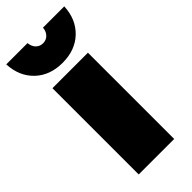

<svg xmlns="http://www.w3.org/2000/svg" viewBox="-262 -815 861 861"><g transform="rotate(-45 168.0 -384.5)"><path d="M55 -547H280V0H55ZM217 -769H352Q348 -690 298 -642.5Q248 -595 168 -595Q88 -595 38 -642.5Q-12 -690 -16 -769H119Q121 -746 134.5 -732.5Q148 -719 168 -719Q188 -719 201.5 -732.5Q215 -746 217 -769Z"/></g></svg>

Font: Argentum Sans Black
Style: Regular
Weight: 900
Designer: Julieta Ulanovsky (Modified by Cristiano Sobral)
Foundry: Julieta Ulanovsky
Version: Version 1.000; ttfautohint (v1.5.65-e2d9)